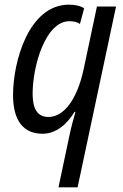

<svg xmlns="http://www.w3.org/2000/svg" viewBox="-20 -564 528 824"><path d="M231 240H313L478 -536H396L339 -267C312 -141 256 -62 188 -62C142 -62 120 -95 120 -161C120 -281 175 -473 278 -473C300 -473 315 -468 323 -461L341 -528C328 -538 303 -544 276 -544C104 -544 36 -301 36 -156C36 -44 82 10 163 10C220 10 267 -30 300 -84H304C296 -57 285 -16 279 13Z"/></svg>

Font: Noto Sans Display SemiCondensed
Style: Italic
Weight: 400
Width: 4
Italic angle: -12°
Designer: Monotype Design Team
Foundry: Monotype Imaging Inc.
Version: Version 1.900